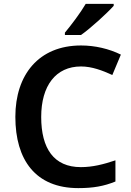

<svg xmlns="http://www.w3.org/2000/svg" viewBox="-20 -958 675 988"><path d="M565 -928V-938H421C395 -893 345 -827 314 -790V-778H397C447 -813 532 -891 565 -928ZM397 -616C453 -616 508 -595 558 -572L602 -677C541 -707 469 -724 397 -724C179 -724 59 -573 59 -357C59 -135 163 10 383 10C460 10 515 0 574 -24V-133C512 -112 456 -98 396 -98C257 -98 192 -194 192 -356C192 -517 267 -616 397 -616Z"/></svg>

Font: Noto Sans Arabic SemBd
Style: Regular
Weight: 600
Designer: Monotype Design Team, Nadine Chahine, Nizar Qandah and Khaled Hosny
Foundry: Monotype Imaging Inc.
Version: Version 2.012